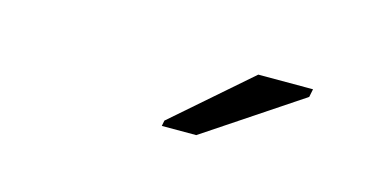

<svg xmlns="http://www.w3.org/2000/svg" viewBox="-31 -813 661 326"><g transform="rotate(15 300.0 -650.0)"><path d="M258.8 -586.4 260.7 -596.2 394.5 -712.9H490.7L487.8 -698.7L319.3 -586.4Z"/></g></svg>

Font: Liberation Mono
Style: Italic
Weight: 400
Italic angle: -12°
Monospace: yes
Designer: Steve Matteson
Foundry: Ascender Corporation
Version: Version 2.1.5